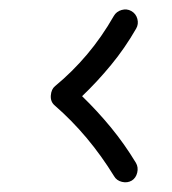

<svg xmlns="http://www.w3.org/2000/svg" viewBox="-20 -508 360 402"><path d="M255.9 -129.9Q246.6 -124.5 235.4 -127.2Q224.1 -129.9 218.8 -139.2Q166 -225.1 94.7 -287.1Q85.4 -294.9 86.4 -308.1Q87.4 -321.3 95.2 -327.6Q131.3 -357.4 162.1 -393.8Q192.9 -430.2 218.3 -474.6Q223.6 -483.9 234.6 -487.1Q245.6 -490.2 254.9 -484.9Q264.6 -479.5 267.6 -468.5Q270.5 -457.5 265.1 -448.2Q241.2 -406.7 212.6 -372.1Q184.1 -337.4 151.9 -306.6Q183.6 -275.9 212.2 -241.2Q240.7 -206.5 264.6 -167Q270 -157.7 267.3 -146.5Q264.6 -135.3 255.9 -129.9Z"/></svg>

Font: Mikhak-FD Regular
Style: FD-Regular
Weight: 400
Designer: Amin Abedi
Version: Version 3.2